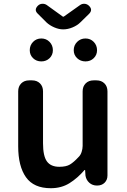

<svg xmlns="http://www.w3.org/2000/svg" viewBox="-20 -979 669 1013"><path d="M248 14Q158 14 117 -44Q76 -102 76 -207V-497Q76 -523 92 -539Q108 -555 134 -555H149Q175 -555 191 -539Q207 -523 207 -497V-223Q207 -156 227.5 -127.5Q248 -99 293 -99Q329 -99 349 -111Q369 -123 394 -150Q405 -160 410.5 -177Q416 -194 416 -209V-497Q416 -523 432 -539Q448 -555 474 -555H489Q515 -555 531 -539Q547 -523 547 -497V-53Q547 -30 532 -15Q517 0 492 0Q468 0 451.5 -14.5Q435 -29 431 -52L429 -82H426Q389 -39 346.5 -12.5Q304 14 248 14ZM313 -824Q291 -824 266.5 -834.5Q242 -845 225 -861L179 -907Q158 -927 180 -949Q189 -958 202 -959Q215 -960 226 -953L312 -891H316L402 -952Q413 -960 426.5 -959Q440 -958 450 -948Q471 -927 450 -906L404 -861Q388 -845 363 -834.5Q338 -824 313 -824ZM198 -655Q172 -655 154.5 -672Q137 -689 137 -714Q137 -740 154.5 -758Q172 -776 198 -776Q224 -776 241.5 -758Q259 -740 259 -714Q259 -689 241.5 -672Q224 -655 198 -655ZM431 -655Q405 -655 387 -672Q369 -689 369 -714Q369 -740 387 -758Q405 -776 431 -776Q457 -776 474.5 -758Q492 -740 492 -714Q492 -689 474.5 -672Q457 -655 431 -655Z"/></svg>

Font: Chiron GoRound TC SB
Style: Regular
Weight: 500
Designer: Ryoko NISHIZUKA 西塚涼子 (kana, bopomofo & ideographs); Paul D. Hunt (Latin, Greek & Cyrillic); Sandoll Communications 산돌커뮤니
Foundry: Adobe
Version: Version 1.000;hotconv 1.1.1;makeotfexe 2.6.0